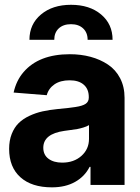

<svg xmlns="http://www.w3.org/2000/svg" viewBox="-20 -782 591 812"><path d="M199.7 10.3Q113.8 10.3 66.2 -32.5Q18.6 -75.2 18.6 -152.3Q18.6 -187.5 29.5 -215.3Q40.5 -243.2 58.8 -261.2Q77.1 -279.3 104.2 -292Q131.3 -304.7 159.9 -311Q188.5 -317.4 223.6 -320.8Q271.5 -325.2 299.8 -329.6Q329.1 -334 342.3 -343Q355.5 -352.1 355.5 -369.1V-371.6Q355.5 -405.3 334.2 -423.8Q313 -442.4 274.4 -442.4Q235.4 -442.4 210.4 -425.3Q185.5 -408.2 177.7 -379.4L37.6 -390.6Q48.8 -441.4 79.6 -477.1Q144.5 -552.7 275.4 -552.7Q322.3 -552.7 363 -541.7Q403.8 -530.8 436.5 -509Q469.2 -487.3 488 -451.2Q506.8 -415 506.8 -368.2V0H362.8V-76.2H358.9Q338.4 -35.6 297.6 -12.7Q256.8 10.3 199.7 10.3ZM243.2 -94.2Q292.5 -94.2 324.5 -122.8Q356.4 -151.4 356.4 -194.8V-252.9Q347.2 -247.1 332.5 -242.7Q317.9 -238.3 306.9 -236.3Q295.9 -234.4 276.6 -231.9Q257.3 -229.5 252 -228.5Q163.1 -215.8 163.1 -157.2Q163.1 -127 185.1 -110.6Q207 -94.2 243.2 -94.2ZM209.5 -613.8H104.5Q104.5 -679.7 153.3 -720.7Q202.1 -761.7 280.3 -761.7Q358.9 -761.7 407.5 -720.9Q456.1 -680.2 456.1 -613.8H350.6Q350.6 -644 331.5 -661.9Q312.5 -679.7 280.3 -679.7Q247.6 -679.7 228.5 -661.9Q209.5 -644 209.5 -613.8Z"/></svg>

Font: Inter Tight Stencil
Style: Bold
Weight: 700
Designer: Rasmus Andersson
Foundry: rsms
Version: Version 3.004;Glyphs 3.1.2 (3151)